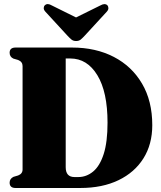

<svg xmlns="http://www.w3.org/2000/svg" viewBox="-20 -937 802 957"><path d="M28 -26.5Q28 -46 47 -55.5L70.5 -62.5Q92.5 -71 92.5 -92V-608Q92.5 -629 70.5 -638L46.5 -645Q28 -654 28 -674Q28 -700 57.5 -700H339.5Q457 -700 547 -653.5Q637 -607 688 -520.2Q739 -433.5 739 -313Q739 -218 695 -147.8Q651 -77.5 570.5 -38.8Q490 0 380 0H57.5Q28 0 28 -26.5ZM370 -54.5Q411 -54.5 444.2 -82Q477.5 -109.5 496.8 -169.2Q516 -229 516 -325.5Q516 -479 465.2 -562.2Q414.5 -645.5 330.5 -645.5H307.5V-103.5Q307.5 -54.5 351.5 -54.5ZM403.5 -760.5Q392 -748 382.8 -740.2Q373.5 -732.5 359.5 -732.5Q345 -732.5 335.8 -740.2Q326.5 -748 315 -760.5L206 -879Q197.5 -888.5 198 -897.5Q198.5 -906.5 204 -911Q216.5 -923 239 -909.5L359 -850L479.5 -909.5Q502 -922.5 515 -911Q519.5 -906.5 520.2 -897.5Q521 -888.5 512.5 -879Z"/></svg>

Font: Fraunces 144pt Soft Black
Style: Regular
Weight: 900
Version: Version 1.000;[b76b70a41]